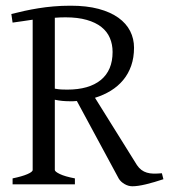

<svg xmlns="http://www.w3.org/2000/svg" viewBox="-20 -650 601 677"><path d="M24.4 0V-21Q57.6 -27.8 76.4 -35.9Q95.2 -43.9 95.2 -50.8V-580.6Q78.1 -578.1 60.3 -575.4Q42.5 -572.8 24.4 -570.3L20 -600.6Q43 -606.4 66.4 -611.6Q89.8 -616.7 115.2 -620.8Q140.6 -625 168.7 -627.4Q196.8 -629.9 229 -629.9Q285.6 -629.9 327.6 -618.7Q369.6 -607.4 397.5 -587.4Q425.3 -567.4 439 -540.3Q452.6 -513.2 452.6 -481.9Q452.6 -446.8 442.6 -418.2Q432.6 -389.6 414.3 -367.7Q396 -345.7 370.6 -330.1Q345.2 -314.5 314.9 -305.2L462.9 -67.9Q470.2 -57.1 478.8 -50.8Q487.3 -44.4 497.8 -41.3Q508.3 -38.1 521.2 -37.8Q534.2 -37.6 550.8 -39.1L556.2 -18.1Q523.9 -7.3 494.9 -0.2Q465.8 6.8 446.8 6.8Q432.6 6.8 419.2 -1Q405.8 -8.8 398.9 -20L251 -293.9Q244.6 -293 238.3 -293H225.1Q212.4 -293 199.7 -294.2Q187 -295.4 173.3 -298.3V-50.8Q173.3 -44.9 190.9 -36.4Q208.5 -27.8 244.1 -21V0ZM210.9 -588.9Q192.4 -588.9 173.3 -587.4V-337.4Q186.5 -335 196.3 -334.5Q206.1 -334 216.8 -334Q293.9 -334 335.4 -367.9Q377 -401.9 377 -466.8Q377 -493.7 367.4 -516.1Q357.9 -538.6 337.6 -554.7Q317.4 -570.8 285.9 -579.8Q254.4 -588.9 210.9 -588.9Z"/></svg>

Font: Gentium Plus Phon
Style: Regular
Weight: 400
Designer: J. Victor Gaultney, Annie Olsen, Iska Routamaa, Becca Hirsbrunner
Foundry: SIL International
Version: Version 5.000